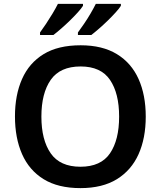

<svg xmlns="http://www.w3.org/2000/svg" viewBox="-20 -958 827 988"><path d="M730 -358Q730 -247 693 -164.5Q656 -82 581.5 -36Q507 10 394 10Q279 10 204.5 -36Q130 -82 93.5 -165Q57 -248 57 -359Q57 -469 93.5 -551.5Q130 -634 204.5 -679.5Q279 -725 395 -725Q507 -725 581.5 -679.5Q656 -634 693 -551.5Q730 -469 730 -358ZM193 -358Q193 -238 241 -169Q289 -100 394 -100Q499 -100 546 -169Q593 -238 593 -358Q593 -478 546 -547Q499 -616 395 -616Q289 -616 241 -547Q193 -478 193 -358ZM602 -928Q594 -915 576 -895Q558 -875 535.5 -853Q513 -831 490 -811Q467 -791 450 -778H381V-791Q395 -810 412.5 -835.5Q430 -861 446 -888.5Q462 -916 473 -938H602ZM407 -928Q399 -915 381 -895Q363 -875 340.5 -853Q318 -831 295 -811Q272 -791 255 -778H186V-791Q200 -810 217 -835.5Q234 -861 250.5 -888.5Q267 -916 278 -938H407Z"/></svg>

Font: Noto Sans Meetei Mayek SemiBold
Style: Regular
Weight: 600
Designer: Monotype Design Team and Neelakash Kshetrimayum
Foundry: Monotype Imaging Inc.
Version: Version 2.002; ttfautohint (v1.8.4.7-5d5b)